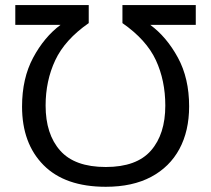

<svg xmlns="http://www.w3.org/2000/svg" viewBox="-20 -717 823 748"><path d="M392.1 -66.4Q512.2 -66.4 568.1 -130.4Q624 -194.3 624 -305.7Q624 -403.3 587.2 -482.7Q550.3 -562 457 -627V-697.3H742.7V-620.1H565.4Q629.4 -572.8 673.1 -492.4Q716.8 -412.1 716.8 -302.7Q716.8 -207 679 -136.7Q641.1 -66.4 568.6 -27.8Q496.1 10.7 392.1 10.7Q233.4 10.7 149.7 -73.7Q65.9 -158.2 65.9 -301.8Q65.9 -411.6 109.1 -492.2Q152.3 -572.8 215.8 -620.1H39.6V-697.3H325.7V-627Q232.9 -562.5 195.3 -482.4Q157.7 -402.3 157.7 -305.7Q157.7 -194.3 214.4 -130.4Q271 -66.4 392.1 -66.4Z"/></svg>

Font: Lunasima
Style: Regular
Weight: 400
Designer: The DocRepair Project, Monotype Design Team
Foundry: Google
Version: Version 2.009